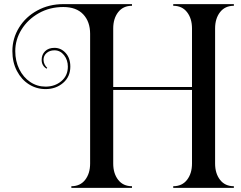

<svg xmlns="http://www.w3.org/2000/svg" viewBox="-20 -816 1169 931"><path d="M1023 -678V-23Q1023 25 1047 56Q1071 87 1114 87V95H820V87Q863 87 887 56Q911 25 911 -23V-380H529V-23Q529 25 553 56Q577 87 620 87V95H326V87Q369 87 393 56Q417 25 417 -23V-652Q417 -711 383.5 -746.5Q350 -782 287 -782Q221 -782 168 -752Q115 -722 84.5 -673Q54 -624 54 -568Q54 -520 73.5 -480.5Q93 -441 126.5 -418.5Q160 -396 201 -396Q246 -396 277.5 -422.5Q309 -449 309 -493Q309 -525 290.5 -548.5Q272 -572 244 -572Q221 -572 206 -559Q191 -546 191 -526Q191 -514 196.5 -503.5Q202 -493 209 -487L206 -483Q182 -497 182 -526Q182 -551 198.5 -567.5Q215 -584 244 -584Q276 -584 298.5 -559Q321 -534 321 -493Q321 -444 286 -414Q251 -384 201 -384Q157 -384 120.5 -407Q84 -430 62 -472Q40 -514 40 -568Q40 -630 72.5 -682.5Q105 -735 161.5 -765.5Q218 -796 287 -796H620V-788Q577 -788 553 -757Q529 -726 529 -678V-394H911V-678Q911 -726 887 -757Q863 -788 820 -788V-796H1114V-788Q1071 -788 1047 -757Q1023 -726 1023 -678Z"/></svg>

Font: Myanmar April Display
Style: Regular
Weight: 400
Designer: Khon Soe Zaw Thu
Foundry: Myanmar OS
Version: Version 2.50 April 12, 2019